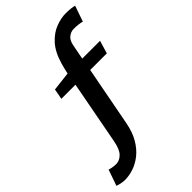

<svg xmlns="http://www.w3.org/2000/svg" viewBox="-310 -803 1133 1133"><g transform="rotate(-45 256.5 -236.5)"><path d="M28.2 235.1Q12.3 235.1 -4.2 231.7Q-20.6 228.3 -33.2 223.7L2.1 123.3Q13.5 127.3 29.4 129.8Q45.3 132.2 59.7 131.8Q86.8 130.8 109.4 107.8Q132.1 84.8 143.1 26.9L217.9 -369.2H100.3L112.3 -434.9L231.8 -448.9Q235.8 -466.5 239.4 -482.8Q242.9 -499.1 248 -515.1Q269.9 -590.8 308.5 -632.8Q347.1 -674.8 391.5 -691.4Q435.9 -708 473.1 -708Q499.4 -708 518.4 -705.7Q537.5 -703.3 546.2 -700.3L511.9 -601.6Q499.8 -605.6 480.2 -607.7Q460.5 -609.8 443.8 -609.8Q420.1 -609.8 400 -594.1Q380 -578.4 373.3 -544.1L355.2 -450H503.7L479.6 -369.2H340.8L269.9 2.9Q257.9 66.5 232 110.8Q206.2 155.1 171.9 182.6Q137.6 210.1 100.2 222.6Q62.8 235.1 28.2 235.1Z"/></g></svg>

Font: Ancizar Sans Thin
Style: Italic
Weight: 100
Italic angle: -4°
Designer: Cesar Puertas, Viviana Monsalve, Julian Moncada, Julian Prieto, Jose Castro, Mariel Hernandez, Felipe Aragon, Sara Alarc
Version: Version 8.100